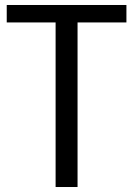

<svg xmlns="http://www.w3.org/2000/svg" viewBox="-20 -750 534 770"><path d="M7 -660V-730H487V-660H291V0H203V-660Z"/></svg>

Font: Sintony
Style: Regular
Weight: 400
Version: Version 001.001